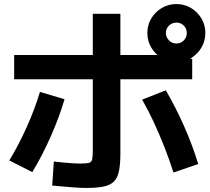

<svg xmlns="http://www.w3.org/2000/svg" viewBox="-20 -875 1040 949"><path d="M405 54Q385.3 54 356.8 52.1Q328.3 50.3 297.3 47.6Q266.3 45 238 42L246 -76.6Q269.3 -74 293.5 -71.6Q317.7 -69.3 339 -68Q360.3 -66.6 375.4 -66.6Q405.7 -66.6 419.1 -69.8Q432.4 -73 435.5 -87.1Q438.7 -101.2 438.7 -133V-806.7H575V-116.7Q575 -63.7 568.1 -29.8Q561.3 4 543.1 22.2Q525 40.3 491.8 47.1Q458.7 54 405 54ZM26 -82Q73.7 -160.6 113.2 -249.3Q152.7 -338 177.4 -420.6L299 -384.6Q274.3 -300 233.1 -205.7Q192 -111.3 139.6 -24.3ZM837.4 -22.3Q818 -83.3 793.2 -146.7Q768.4 -210 740.3 -270.7Q712.1 -331.5 682.4 -382.6L799.6 -428.6Q848.3 -345.3 890.3 -250.3Q932.3 -155.3 959.6 -64.3ZM50 -483.3V-603.2H863.5L930 -583.3V-483.3ZM851.7 -568.3Q812.6 -568.3 779.8 -587.7Q747.1 -607.1 727.7 -639.7Q708.3 -672.4 708.3 -711.4Q708.3 -751.7 727.7 -783.9Q747.1 -816.1 779.7 -835.5Q812.4 -855 851.4 -855Q891.7 -855 923.9 -835.6Q956.1 -816.2 975.5 -784.1Q995 -752 995 -711.7Q995 -672.6 975.6 -639.8Q956.2 -607.1 924.1 -587.7Q892 -568.3 851.7 -568.3ZM852 -660Q873.7 -660 888.5 -675.3Q903.3 -690.7 903.3 -712Q903.3 -733.7 888.5 -748.5Q873.7 -763.3 852 -763.3Q830.7 -763.3 815.3 -748.5Q800 -733.7 800 -712Q800 -690.7 815.3 -675.3Q830.7 -660 852 -660Z"/></svg>

Font: M PLUS 2 Thin
Style: Regular
Weight: 100
Designer: Coji Morishita
Foundry: UNDERFOREST DESIGN
Version: Version 1.001